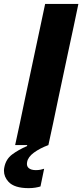

<svg xmlns="http://www.w3.org/2000/svg" viewBox="-56 -733 416 970"><path d="M20.5 0Q33 -57.5 44.5 -111Q55.5 -164.5 70 -233L121 -473Q136 -543.5 147.8 -598.8Q159.5 -654 172 -713H340Q327.5 -654 316 -598.5Q304 -542.5 289 -473L238 -233Q223.5 -164.5 212.5 -111Q201 -57.5 188.5 0ZM88.5 217.5Q16.5 217.5 -13 185.5Q-36 160.5 -36 129.5Q-36 121 -34 111.5Q-26 71 5.2 47.5Q36.5 24 80.5 5L86.5 -24L164.5 -33.5L188.5 0Q145.5 16 115.5 38Q85.5 60 81 85.5Q80 90.5 80 95Q80 108 89 116Q101 126.5 125 126.5Q138.5 126.5 149.5 124.2Q160.5 122 167 119.5L148.5 209Q137.5 212.5 122.2 215Q107 217.5 88.5 217.5Z"/></svg>

Font: Heraclito
Style: Bold Italic
Weight: 700
Italic angle: -12°
Designer: Kostas Bartsokas (font) & Cristiano Sobral (main changes)
Foundry: Kostas Bartsokas (font) & Cristiano Sobral (main changes)
Version: Version 1.00;July 8, 2020;FontCreator 13.0.0.2655 64-bit